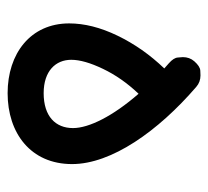

<svg xmlns="http://www.w3.org/2000/svg" viewBox="-41 -452 531 489"><g transform="rotate(90 224.5 -207.5)"><path d="M39.6 -118.2C39.6 -19.5 116.7 38.6 217.3 38.6C318.8 38.6 397.9 -20 397.9 -125.5C397.9 -226.1 314 -344.7 201.2 -441.9C192.9 -449.2 183.1 -452.6 171.9 -452.6C170.4 -452.6 166.5 -452.6 159.7 -452.1C152.3 -451.7 144.5 -446.3 136.2 -437C128.9 -428.7 125.5 -418.9 125.5 -407.7C125.5 -406.2 126 -402.3 126.5 -395C127 -387.7 131.8 -380.4 141.1 -372.1L154.3 -360.4C119.6 -324.2 91.8 -284.7 70.8 -241.2C49.8 -197.8 39.6 -156.7 39.6 -118.2ZM132.3 -123.5C132.3 -145.5 140.1 -172.4 155.3 -204.1C170.4 -235.8 191.4 -266.1 218.8 -294.9C275.4 -230 306.2 -168.9 306.2 -127.9C306.2 -83.5 276.4 -53.2 217.3 -53.2C160.6 -53.2 132.3 -84 132.3 -123.5Z"/></g></svg>

Font: Mikhak Medium
Style: Regular
Weight: 500
Designer: Amin Abedi
Version: Version 3.2